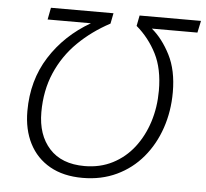

<svg xmlns="http://www.w3.org/2000/svg" viewBox="-52 -769 896 835"><g transform="rotate(5 396.0 -351.5)"><path d="M338 11Q254 11 195 -22.5Q136 -56 105 -116.5Q74 -177 74 -258Q74 -392 139.5 -495Q205 -598 316 -662H127L137 -714H410L401 -668Q322 -626 262 -567Q202 -508 168.5 -430.5Q135 -353 135 -258Q135 -159 188.5 -100Q242 -41 342 -41Q410 -41 464.5 -69Q519 -97 557 -146Q595 -195 615.5 -259Q636 -323 636 -396Q636 -491 603 -556Q570 -621 515 -668L524 -714H792L781 -662H582Q629 -623 663 -556.5Q697 -490 697 -394Q697 -311 672 -237.5Q647 -164 600 -108Q553 -52 486.5 -20.5Q420 11 338 11Z"/></g></svg>

Font: Noto Sans Light
Style: Italic
Weight: 300
Italic angle: -12°
Designer: Monotype Design Team
Foundry: Monotype Imaging Inc.
Version: Version 2.013; ttfautohint (v1.8.4.7-5d5b)